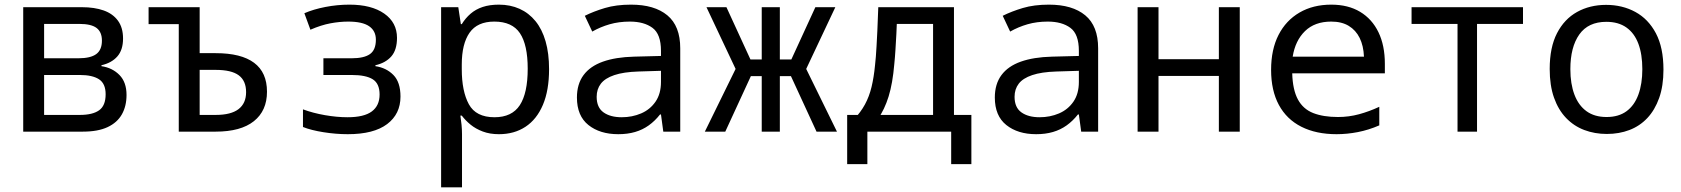

<svg xmlns="http://www.w3.org/2000/svg" viewBox="-20 -567 7240 827"><path d="M80 0V-536H333Q387 -536 426.5 -522Q466 -508 488 -478Q510 -448 510 -401Q510 -352 485.5 -324Q461 -296 417 -286V-282Q464 -275 494.5 -244Q525 -213 525 -158Q525 -110 505 -74.5Q485 -39 443.5 -19.5Q402 0 337 0ZM170 -72H324Q379 -72 407 -92Q435 -112 435 -161Q435 -207 406.5 -225.5Q378 -244 324 -244H170ZM170 -316H318Q370 -316 394.5 -334Q419 -352 419 -392Q419 -429 396 -446.5Q373 -464 322 -464H170Z M750 0V-536H840V-338H909Q1019 -338 1074.5 -296.5Q1130 -255 1130 -172Q1130 -90 1073.5 -45Q1017 0 909 0ZM840 -72H909Q975 -72 1007.5 -97Q1040 -122 1040 -170Q1040 -219 1008.5 -242.5Q977 -266 909 -266H840ZM620 -463V-536H827V-463Z M1478 11Q1427 11 1373.5 2.5Q1320 -6 1285 -20V-96Q1328 -80 1379.5 -71Q1431 -62 1477 -62Q1548 -62 1581.5 -87Q1615 -112 1615 -160Q1615 -207 1585.5 -225.5Q1556 -244 1495 -244H1373V-316H1495Q1548 -316 1573.5 -334Q1599 -352 1599 -396Q1599 -434 1570 -454Q1541 -474 1480 -474Q1443 -474 1403 -466.5Q1363 -459 1317 -439L1291 -510Q1330 -527 1381.5 -537Q1433 -547 1485 -547Q1580 -547 1635 -508.5Q1690 -470 1690 -404Q1690 -352 1665.5 -324Q1641 -296 1597 -286V-282Q1644 -275 1674.5 -244Q1705 -213 1705 -151Q1705 -76 1647.5 -32.5Q1590 11 1478 11Z M1880 240V-536H1954L1965 -463H1969Q1985 -489 2007 -508Q2029 -527 2059 -537Q2089 -547 2129 -547Q2178 -547 2218 -529Q2258 -511 2286.5 -476Q2315 -441 2330 -389Q2345 -337 2345 -269Q2345 -178 2318.5 -115.5Q2292 -53 2243.5 -21Q2195 11 2129 11Q2090 11 2059.5 -0.5Q2029 -12 2007 -30Q1985 -48 1969 -69H1963Q1966 -50 1968 -29.5Q1970 -9 1970 11V240ZM2110 -62Q2185 -62 2219 -114Q2253 -166 2253 -271Q2253 -374 2219.5 -424Q2186 -474 2109 -474Q2036 -474 2002.5 -426Q1969 -378 1969 -289V-269Q1969 -174 1999.5 -118Q2030 -62 2110 -62Z M2643 11Q2564 11 2514.5 -28.5Q2465 -68 2465 -147Q2465 -205 2493.5 -243.5Q2522 -282 2577 -301.5Q2632 -321 2711 -323L2827 -326V-348Q2827 -420 2790.5 -447Q2754 -474 2693 -474Q2646 -474 2606 -462.5Q2566 -451 2531 -431L2499 -499Q2537 -518 2585.5 -532.5Q2634 -547 2698 -547Q2799 -547 2854.5 -501Q2910 -455 2910 -359V0H2837L2827 -74H2823Q2801 -46 2774.5 -27Q2748 -8 2715.5 1.5Q2683 11 2643 11ZM2658 -62Q2703 -62 2741.5 -78.5Q2780 -95 2803.5 -129Q2827 -163 2827 -214V-262L2730 -259Q2666 -257 2626 -243.5Q2586 -230 2568 -206.5Q2550 -183 2550 -150Q2550 -104 2579.5 -83Q2609 -62 2658 -62Z M3016 0 3170 -314 3157 -252 3023 -536H3109L3228 -277V-269L3104 0ZM3497 0 3373 -269V-277L3492 -536H3578L3444 -252L3431 -314L3585 0ZM3261 0V-536H3339V0ZM3206 -239V-311H3395V-239Z M3629 140V-72H3715L3658 -53Q3687 -83 3705.5 -117Q3724 -151 3734 -192.5Q3744 -234 3749 -286Q3751 -304 3752.5 -322.5Q3754 -341 3755.5 -367.5Q3757 -394 3759 -434.5Q3761 -475 3763 -536H4089V-72H4164V140H4077V0H3716V140ZM3761 -54 3733 -72H3999V-464H3803L3844 -493Q3843 -458 3841 -422Q3839 -386 3837 -353Q3835 -320 3832 -291Q3825 -208 3807.5 -151.5Q3790 -95 3761 -54Z M4443 11Q4364 11 4314.5 -28.5Q4265 -68 4265 -147Q4265 -205 4293.5 -243.5Q4322 -282 4377 -301.5Q4432 -321 4511 -323L4627 -326V-348Q4627 -420 4590.5 -447Q4554 -474 4493 -474Q4446 -474 4406 -462.5Q4366 -451 4331 -431L4299 -499Q4337 -518 4385.5 -532.5Q4434 -547 4498 -547Q4599 -547 4654.5 -501Q4710 -455 4710 -359V0H4637L4627 -74H4623Q4601 -46 4574.5 -27Q4548 -8 4515.5 1.5Q4483 11 4443 11ZM4458 -62Q4503 -62 4541.5 -78.5Q4580 -95 4603.5 -129Q4627 -163 4627 -214V-262L4530 -259Q4466 -257 4426 -243.5Q4386 -230 4368 -206.5Q4350 -183 4350 -150Q4350 -104 4379.5 -83Q4409 -62 4458 -62Z M4880 0V-536H4970V-312H5230V-536H5320V0H5230V-240H4970V0Z M5737 11Q5649 11 5585.5 -21Q5522 -53 5488.5 -115Q5455 -177 5455 -266Q5455 -354 5487 -416.5Q5519 -479 5577.5 -513Q5636 -547 5714 -547Q5787 -547 5838.5 -516Q5890 -485 5917.5 -428Q5945 -371 5945 -292V-251H5546Q5548 -180 5570.5 -138.5Q5593 -97 5636.5 -80Q5680 -63 5743 -63Q5790 -63 5834 -75Q5878 -87 5921 -107V-27Q5875 -7 5828.5 2Q5782 11 5737 11ZM5548 -323H5855Q5853 -370 5836.5 -403.5Q5820 -437 5789.5 -455.5Q5759 -474 5714 -474Q5643 -474 5601 -433Q5559 -392 5548 -323Z M6258 0V-464H6060V-536H6540V-464H6342V0Z M6901 10Q6849 10 6804 -7Q6759 -24 6725.5 -59Q6692 -94 6673.5 -146.5Q6655 -199 6655 -270Q6655 -363 6686.5 -424Q6718 -485 6773 -515.5Q6828 -546 6898 -546Q6968 -546 7024 -515.5Q7080 -485 7112.5 -423.5Q7145 -362 7145 -267Q7145 -197 7126.5 -145Q7108 -93 7075.5 -58.5Q7043 -24 6998.5 -7Q6954 10 6901 10ZM6900 -63Q6952 -63 6986 -88Q7020 -113 7037 -159.5Q7054 -206 7054 -269Q7054 -333 7037 -378.5Q7020 -424 6985.5 -448.5Q6951 -473 6899 -473Q6821 -473 6782.5 -418.5Q6744 -364 6744 -269Q6744 -206 6761.5 -159.5Q6779 -113 6813.5 -88Q6848 -63 6900 -63Z"/></svg>

Font: Noto Sans Mono
Style: Regular
Weight: 400
Designer: Monotype Design Team
Foundry: Monotype Imaging Inc.
Version: Version 2.014